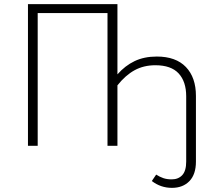

<svg xmlns="http://www.w3.org/2000/svg" viewBox="-20 -704 1016 927"><path d="M926 -241V76Q926 138 894.5 170.5Q863 203 810 203Q756 203 713 170L734 139Q751 150 768.5 156Q786 162 809 162Q841 162 860 141.5Q879 121 879 76V-239Q879 -310 842.5 -349.5Q806 -389 730 -389Q674 -389 630 -365Q586 -341 547 -292V0H499V-641H162V0H115V-684H547V-345Q584 -387 630 -409Q676 -431 737 -431Q829 -431 877.5 -380.5Q926 -330 926 -241Z"/></svg>

Font: FiraGO ExtraLight
Style: Regular
Weight: 200
Designer: bBox Type
Foundry: bBox Type GmbH
Version: Version 1.001